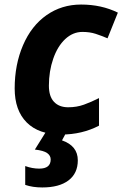

<svg xmlns="http://www.w3.org/2000/svg" viewBox="-20 -576 533 836"><path d="M247.1 9.8Q148.9 9.8 96.4 -42.7Q43.9 -95.2 43.9 -190.9Q43.9 -294.4 80.3 -379.2Q116.7 -463.9 182.6 -510Q248.5 -556.2 333 -556.2Q421.9 -556.2 493.2 -521L448.2 -409.2Q421.9 -420.4 396.5 -428.7Q371.1 -437 338.9 -437Q297.4 -437 263.9 -405.8Q230.5 -374.5 211.7 -320.1Q192.9 -265.6 192.9 -203.1Q192.9 -156.2 215.1 -132.6Q237.3 -108.9 276.9 -108.9Q314 -108.9 345.7 -120.4Q377.4 -131.8 411.1 -148.9V-28.8Q336.9 9.8 247.1 9.8ZM318.8 122.1Q318.8 178.7 278.3 209.5Q237.8 240.2 164.1 240.2Q122.1 240.2 89.8 229V147Q120.6 158.2 150.9 158.2Q200.7 158.2 200.7 118.2Q200.7 101.6 185.5 90.6Q170.4 79.6 131.8 75.2L178.7 0H269L250 35.2Q318.8 59.1 318.8 122.1Z"/></svg>

Font: CAA NEO Sans
Style: Bold Italic
Weight: 700
Italic angle: -12°
Version: Version 1.10